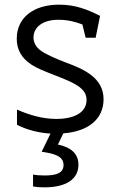

<svg xmlns="http://www.w3.org/2000/svg" viewBox="-20 -565 517 825"><path d="M171 240C267 240 317 203 317 143C317 97 288 69 229 56L252 8C358 0 425 -52 425 -139C425 -232 337 -269 264 -296C219 -313 192 -326 170 -338C140 -355 124 -376 124 -404C124 -449 165 -480 230 -480C269 -480 299 -473 334 -460L348 -403H391L410 -497C355 -524 305 -545 234 -545C124 -545 52 -489 52 -399C52 -352 72 -316 114 -288C142 -270 164 -262 217 -241C294 -211 352 -188 352 -136C352 -82 300 -54 222 -54C160 -54 104 -72 53 -94V-29C90 -9 144 6 197 9L159 87C212 95 253 105 253 144C253 177 225 189 173 189C154 189 137 188 122 185V236C137 239 152 240 171 240Z"/></svg>

Font: Frost Regular
Style: Regular
Weight: 400
Designer: Lee Frost
Foundry: Lee Frost for Ice Communication Norge AS
Version: Version 2.011;hotconv 1.0.107;makeotfexe 2.5.65593